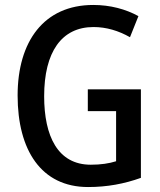

<svg xmlns="http://www.w3.org/2000/svg" viewBox="-20 -744 647 774"><path d="M334 -384V-296H448V-94C420 -85 386 -80 346 -80C213 -80 158 -195 158 -356C158 -534 228 -635 357 -635C409 -635 458 -620 504 -594L538 -679C487 -707 425 -724 356 -724C157 -724 51 -577 51 -359C51 -139 146 10 335 10C412 10 481 -3 548 -27V-384Z"/></svg>

Font: Noto Sans Myanmar UI Condensed Medium
Style: Regular
Weight: 500
Width: 3
Designer: Monotype Design Team
Foundry: Monotype Imaging Inc.
Version: Version 2.103